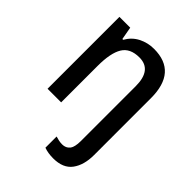

<svg xmlns="http://www.w3.org/2000/svg" viewBox="-224 -664 1018 1018"><g transform="rotate(45 285.5 -154.5)"><path d="M358 240Q319 240 289 229V145Q302 149 314 151.5Q326 154 340 154Q366 154 381.5 135.5Q397 117 397 71V-340Q397 -462 303 -462Q234 -462 206 -416Q178 -370 178 -273V0H76V-539H157L170 -467H176Q199 -508 239 -528.5Q279 -549 326 -549Q499 -549 499 -352V74Q499 149 465.5 194.5Q432 240 358 240Z"/></g></svg>

Font: Noto Sans Tamil SemiCondensed Medium
Style: Regular
Weight: 500
Width: 4
Designer: Jelle Bosma - Monotype Design Team
Foundry: Monotype Imaging Inc.
Version: Version 2.004; ttfautohint (v1.8.4.7-5d5b)